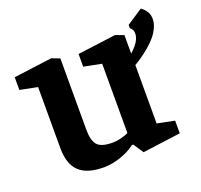

<svg xmlns="http://www.w3.org/2000/svg" viewBox="-106 -694 863 825"><g transform="rotate(-20 325.0 -281.5)"><path d="M236 12Q159 12 123 -22.5Q87 -57 87 -129V-409L7 -425V-483L182 -506L219 -492V-165Q219 -117 237 -96Q255 -75 306 -75Q326 -75 347 -80.5Q368 -86 380 -92V-409L299 -425V-483L474 -506L512 -492V-88L591 -72V-14L417 9L387 -37L379 -36Q352 -15 312 -1.5Q272 12 236 12ZM421 -306V-346Q452 -363 483.5 -385Q515 -407 536.5 -432.5Q558 -458 558 -483Q558 -494 554 -500.5Q550 -507 544 -512V-527L617 -575Q620 -573 627.5 -566.5Q635 -560 642.5 -547.5Q650 -535 650 -514Q650 -489 630.5 -457.5Q611 -426 561.5 -388Q512 -350 421 -306Z"/></g></svg>

Font: Faustina Light
Style: Bold
Weight: 700
Version: Version 1.200